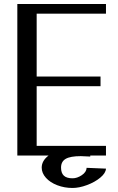

<svg xmlns="http://www.w3.org/2000/svg" viewBox="-20 -778 588 953"><path d="M410 55Q409 76 386 91.5Q363 107 340 107Q311 107 297 94Q283 81 283 54Q283 24 306 10.5Q329 -3 381 -3Q394 -3 428 -1V-6H506V-54H162V-350H479V-398H162V-710H506V-758H66V-6H221Q187 20 187 54Q187 81 208 104.5Q229 128 264.5 141.5Q300 155 340 155Q373 155 412 140.5Q451 126 478 103.5Q505 81 506 59Z"/></svg>

Font: LXGW Marker Gothic
Style: Regular
Weight: 400
Version: Version 1.001